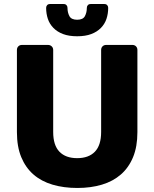

<svg xmlns="http://www.w3.org/2000/svg" viewBox="-20 -923 765 953"><path d="M363 -743Q322 -743 293 -754Q264 -765 245 -784.5Q226 -804 217.5 -829.5Q209 -855 209 -884Q209 -892 214 -897.5Q219 -903 228 -903H296Q305 -903 310 -897.5Q315 -892 315 -884Q315 -861 324.5 -843Q334 -825 363 -825Q392 -825 401.5 -843Q411 -861 411 -884Q411 -892 416 -897.5Q421 -903 430 -903H498Q507 -903 512 -897.5Q517 -892 517 -884Q517 -855 508.5 -829.5Q500 -804 481 -784.5Q462 -765 433 -754Q404 -743 363 -743ZM364 10Q296 10 240.5 -6.5Q185 -23 146 -57Q107 -91 85.5 -143Q64 -195 64 -267V-675Q64 -686 71 -693Q78 -700 89 -700H218Q229 -700 236.5 -693Q244 -686 244 -675V-268Q244 -202 275 -170Q306 -138 363 -138Q420 -138 451 -170Q482 -202 482 -268V-675Q482 -686 489 -693Q496 -700 507 -700H637Q648 -700 655 -693Q662 -686 662 -675V-267Q662 -195 640.5 -143Q619 -91 580 -57Q541 -23 486 -6.5Q431 10 364 10Z"/></svg>

Font: Fz Rubik
Style: Bold
Weight: 700
Designer: Hubert and Fischer
Foundry: Hubert and Fischer
Version: Vit hóa bi FontZin.com